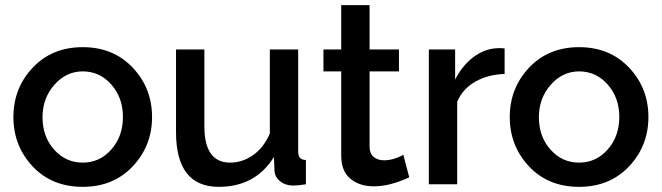

<svg xmlns="http://www.w3.org/2000/svg" viewBox="-20 -715 2568 745"><path d="M301 10Q181 10 106.5 -69.5Q32 -149 32 -261Q32 -373 107 -452.5Q182 -532 301 -532Q420 -532 495 -452.5Q570 -373 570 -261Q570 -149 495 -69.5Q420 10 301 10ZM145 -260Q145 -185 190 -134.5Q235 -84 301 -84Q367 -84 412 -135Q457 -186 457 -261Q457 -336 412 -387Q367 -438 301 -438Q237 -438 191 -386Q145 -334 145 -260Z M829 10Q663 10 663 -203V-523H773V-225Q773 -84 873 -84Q921 -84 962.5 -113.5Q1004 -143 1027 -197V-523H1137V-130Q1137 -111 1143.5 -103Q1150 -95 1167 -94V0Q1138 5 1118 5Q1088 5 1067 -11.5Q1046 -28 1045 -54L1043 -106Q971 10 829 10Z M1545 -114 1568 -27Q1493 8 1431 8Q1375 8 1339.5 -21.5Q1304 -51 1304 -111V-438H1235V-523H1304V-695H1414V-523H1528V-438H1414V-146Q1414 -120 1429.5 -106.5Q1445 -93 1470 -93Q1506 -93 1545 -114Z M1938 -527V-428Q1873 -426 1824 -398Q1775 -370 1754 -320V0H1644V-523H1746V-406Q1773 -460 1816.5 -493Q1860 -526 1910 -528Q1924 -529 1938 -527Z M2227 10Q2107 10 2032.5 -69.5Q1958 -149 1958 -261Q1958 -373 2033 -452.5Q2108 -532 2227 -532Q2346 -532 2421 -452.5Q2496 -373 2496 -261Q2496 -149 2421 -69.5Q2346 10 2227 10ZM2071 -260Q2071 -185 2116 -134.5Q2161 -84 2227 -84Q2293 -84 2338 -135Q2383 -186 2383 -261Q2383 -336 2338 -387Q2293 -438 2227 -438Q2163 -438 2117 -386Q2071 -334 2071 -260Z"/></svg>

Font: Raleway
Style: Regular
Weight: 600
Designer: Matt McInerney, Pablo Impallari, Rodrigo Fuenzalida
Foundry: Matt McInerney, Pablo Impallari, Rodrigo Fuenzalida
Version: Version 1.000;PS 001.001;hotconv 1.0.56; ttfautohint (v1.5)